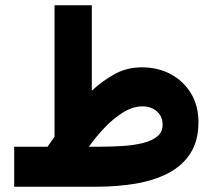

<svg xmlns="http://www.w3.org/2000/svg" viewBox="-20 -707 810 727"><path d="M160.2 -151.4Q166.5 -161.1 173.1 -170.4Q179.7 -179.7 186.5 -189V-687H327.6V-363.8Q371.1 -403.3 416 -427.5Q460.9 -451.7 516.1 -452.1Q579.1 -452.1 627.7 -425.5Q676.3 -398.9 703.9 -352.3Q731.4 -305.7 731.4 -245.1Q731.4 -173.3 700.7 -126Q669.9 -78.6 616.5 -51Q563 -23.4 493.4 -11.7Q423.8 0 346.2 0H33.7V-151.4ZM519.5 -304.2Q481.9 -304.2 444.6 -280.5Q407.2 -256.8 374.3 -221.7Q341.3 -186.5 316.4 -151.4H354Q399.4 -151.4 442.6 -154.1Q485.8 -156.7 520.5 -165.3Q555.2 -173.8 575.4 -190.4Q595.7 -207 595.7 -234.9Q595.7 -266.6 573.7 -285.4Q551.8 -304.2 519.5 -304.2Z"/></svg>

Font: Vazirmatn FD NL Black
Style: Regular
Weight: 900
Designer: Saber Rastikerdar
Foundry: Saber Rastikerdar
Version: Version 33.003